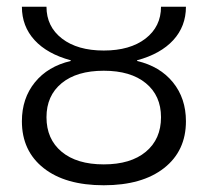

<svg xmlns="http://www.w3.org/2000/svg" viewBox="-20 -540 617 570"><path d="M45 -180Q45 -248 83.5 -295.5Q122 -343 190 -359V-361Q120 -380 82.5 -421Q45 -462 45 -520H118Q118 -461 164 -425.5Q210 -390 288 -390Q366 -390 412 -425.5Q458 -461 458 -520H532Q532 -462 494.5 -421Q457 -380 387 -361V-359Q455 -343 493.5 -295.5Q532 -248 532 -180Q532 -92 467 -41Q402 10 288 10Q174 10 109.5 -41Q45 -92 45 -180ZM118 -192Q118 -127 163 -89.5Q208 -52 288 -52Q368 -52 413 -89.5Q458 -127 458 -192Q458 -256 413 -293Q368 -330 288 -330Q208 -330 163 -293Q118 -256 118 -192Z"/></svg>

Font: M PLUS 1p
Style: Regular
Weight: 400
Version: Version 1.062